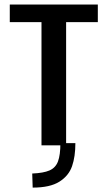

<svg xmlns="http://www.w3.org/2000/svg" viewBox="-20 -645 478 852"><path d="M273.4 -546.9V0H164.1V-546.9H23.4V-625H414.1V-546.9ZM123 125Q172.9 123 199.7 111.3Q226.6 99.6 237.3 71.3Q248 43 248 -9.8H314.5Q314.5 49.8 299.8 92.3Q285.2 134.8 243.7 161.1Q202.1 187.5 125 187.5Z"/></svg>

Font: Sudo Variable
Style: Regular
Weight: 400
Monospace: yes
Designer: Jens Kutilek
Foundry: Jens Kutilek
Version: Version 0.040